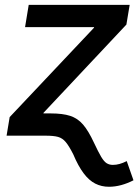

<svg xmlns="http://www.w3.org/2000/svg" viewBox="-20 -542 553 767"><path d="M6.3 0 18.6 -74.2 355.5 -431.2 356 -433.6H80.1L94.7 -522.5H498L484.9 -443.8L153.8 -91.3L138.7 0ZM415.5 204.1Q385.3 204.1 360.4 191.4Q335.4 178.7 314 150.1Q292.5 121.6 272.5 74.2Q255.9 41.5 242.7 25.6Q229.5 9.8 211.9 4.9Q194.3 0 162.1 0H98.6L113.3 -88.9H183.1Q230.5 -88.9 260.5 -79.1Q290.5 -69.3 312 -44.2Q333.5 -19 355 27.3Q372.6 64.9 384 84.2Q395.5 103.5 406.2 110.1Q417 116.7 430.7 116.7Q444.3 116.7 457.5 113Q470.7 109.4 486.3 101.6L513.2 178.2Q489.7 190.4 464.6 197.3Q439.5 204.1 415.5 204.1Z"/></svg>

Font: Inter 28pt Medium
Style: Italic
Weight: 500
Italic angle: -9.3988°
Designer: Rasmus Andersson
Foundry: rsms
Version: Version 4.001;git-66647c0bb